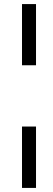

<svg xmlns="http://www.w3.org/2000/svg" viewBox="-20 -714 260 950"><path d="M88.9 -391.1V-693.8H158.2V-391.1ZM88.9 215.8V-87.9H158.2V215.8Z"/></svg>

Font: Tinos
Style: Bold Italic
Weight: 700
Italic angle: -16.333°
Designer: Steve Matteson
Foundry: Monotype Imaging Inc.
Version: Version 1.23